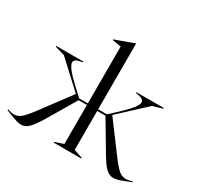

<svg xmlns="http://www.w3.org/2000/svg" viewBox="-181 -950 1182 1147"><g transform="rotate(30 410.5 -377.0)"><path d="M617 -102 503 -294H446V-25L506 -5V0H315V-5L375 -25V-294H318L204 -102Q167 -40 143.5 -17.5Q120 5 93 5Q77 5 60.5 0Q44 -5 11 -18L-20 -30V-36Q7 -27 25 -27Q49 -27 69.5 -42.5Q90 -58 126 -105L285 -318L107 -483L39 -503V-508H228V-503L217 -501Q194 -497 182.5 -490Q171 -483 171 -470Q171 -438 260 -356L315 -305H375V-697L315 -707V-712L445 -759H446V-305H506L561 -356Q650 -438 650 -470Q650 -483 638.5 -490Q627 -497 604 -501L593 -503V-508H782V-503L714 -483L536 -318L695 -105Q731 -58 751.5 -42.5Q772 -27 796 -27Q814 -27 841 -36V-30L810 -18Q777 -5 760.5 0Q744 5 728 5Q701 5 677.5 -17Q654 -39 617 -102Z"/></g></svg>

Font: Nyght Serif Light
Style: Regular
Weight: 300
Designer: Maksym Kobuzan
Version: Version 0.410